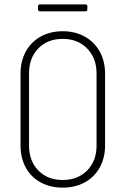

<svg xmlns="http://www.w3.org/2000/svg" viewBox="-20 -851 575 879"><path d="M74 -185V-514Q74 -571 98 -615Q122 -659 166 -683.5Q210 -708 267 -708Q324 -708 368 -683.5Q412 -659 436.5 -615Q461 -571 461 -514V-185Q461 -128 436.5 -84Q412 -40 368 -16Q324 8 267 8Q210 8 166 -16Q122 -40 98 -84Q74 -128 74 -185ZM422 -184V-515Q422 -585 379 -629Q336 -673 267 -673Q198 -673 155.5 -629.5Q113 -586 113 -515V-184Q113 -114 155.5 -70.5Q198 -27 267 -27Q336 -27 379 -70.5Q422 -114 422 -184ZM154 -809V-821Q154 -831 164 -831H370Q380 -831 380 -821V-809Q380 -799 370 -799H164Q154 -799 154 -809Z"/></svg>

Font: Barlow Semi Condensed ExLight
Style: Regular
Weight: 275
Width: 4
Designer: Jeremy Tribby
Foundry: Tribby Type
Version: Version 1.408